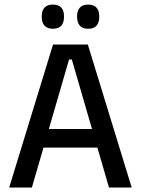

<svg xmlns="http://www.w3.org/2000/svg" viewBox="-20 -838 630 858"><path d="M21 0 217 -639H372.5L568.5 0H467L301 -572H288.5L122.5 0ZM149 -178.5V-261.5H439.5V-178.5ZM216 -709.5Q191.5 -709.5 179 -723.2Q166.5 -737 166.5 -762V-765.5Q166.5 -790.5 179 -804Q191.5 -817.5 216 -817.5Q241.5 -817.5 253.8 -804Q266 -790.5 266 -765.5V-762Q266 -737 253.8 -723.2Q241.5 -709.5 216 -709.5ZM374 -709.5Q349 -709.5 336.8 -723.2Q324.5 -737 324.5 -762V-765.5Q324.5 -790.5 336.8 -804Q349 -817.5 374 -817.5Q399 -817.5 411.2 -804Q423.5 -790.5 423.5 -765.5V-762Q423.5 -737 411.2 -723.2Q399 -709.5 374 -709.5Z"/></svg>

Font: Anek Gujarati Medium Medium
Style: Regular
Weight: 500
Version: Version 1.003